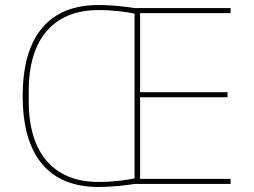

<svg xmlns="http://www.w3.org/2000/svg" viewBox="-20 -730 1007 762"><path d="M895 0V-20H536V-344H883V-364H536V-678H895V-698H514C482 -703 430 -710 370 -710C177 -710 70 -589 70 -349C70 -109 177 12 370 12C430 12 482 5 514 0ZM370 -8C198 -8 94 -117 94 -328V-370C94 -581 198 -690 370 -690C430 -690 480 -683 514 -676V-22C480 -15 430 -8 370 -8Z"/></svg>

Font: IBM Plex Thai Looped Thin
Style: Regular
Weight: 100
Designer: Mike Abbink, Paul van der Laan, Pieter van Rosmalen, Ben Mitchell, Mark Frömberg
Foundry: Bold Monday
Version: Version 1.0